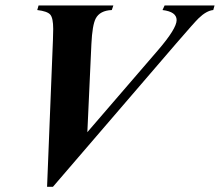

<svg xmlns="http://www.w3.org/2000/svg" viewBox="-20 -682 821 717"><path d="M781.2 -661.6 776.4 -644.5Q751 -642.1 721.7 -613.8Q706.1 -598.6 638.7 -520.5L177.7 15.6H155.8L177.7 -532.7Q178.7 -560.1 178.7 -573.7Q178.7 -614.7 167.7 -627.4Q156.7 -640.1 119.1 -644.5L124 -661.6H403.3L397.5 -644.5Q353 -642.6 337.4 -612.8Q324.7 -588.4 321.3 -517.6L306.2 -188.5L569.3 -493.7Q639.6 -575.2 639.6 -606.9Q639.6 -638.2 586.9 -644.5L594.7 -661.6Z"/></svg>

Font: Dai Banna SIL Light
Style: BoldOblique
Weight: 700
Italic angle: -11°
Designer: Victor Gaultney
Foundry: SIL International
Version: Version 2.000